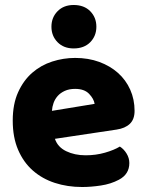

<svg xmlns="http://www.w3.org/2000/svg" viewBox="-20 -733 590 769"><path d="M309 16Q250 16 199.5 -0.5Q149 -17 111.5 -50Q74 -83 52.5 -133Q31 -183 31 -250Q31 -316 52.5 -363.5Q74 -411 109 -441.5Q144 -472 189 -486.5Q234 -501 281 -501Q334 -501 377.5 -485Q421 -469 452.5 -441Q484 -413 501.5 -374Q519 -335 519 -289Q519 -255 500 -237Q481 -219 447 -214L200 -177Q211 -144 245 -127.5Q279 -111 323 -111Q364 -111 400.5 -121.5Q437 -132 460 -146Q476 -136 487 -118Q498 -100 498 -80Q498 -35 456 -13Q424 4 384 10Q344 16 309 16ZM281 -377Q257 -377 239.5 -369Q222 -361 211 -348.5Q200 -336 194.5 -320.5Q189 -305 188 -289L359 -317Q356 -337 337 -357Q318 -377 281 -377ZM186 -626Q186 -663 210.5 -688Q235 -713 275 -713Q317 -713 341.5 -688Q366 -663 366 -626Q366 -589 341.5 -564Q317 -539 275 -539Q235 -539 210.5 -564Q186 -589 186 -626Z"/></svg>

Font: Baloo Da
Style: Regular
Weight: 400
Designer: Noopur Datye and Ek Type
Foundry: Ek Type
Version: Version 1.443;PS 1.000;hotconv 16.6.51;makeotf.lib2.5.65220;